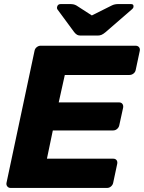

<svg xmlns="http://www.w3.org/2000/svg" viewBox="-20 -925 708 945"><path d="M32 0Q22 0 16 -7.5Q10 -15 12 -25L150 -675Q152 -686 161 -693Q170 -700 180 -700H647Q658 -700 664 -693Q670 -686 668 -675L648 -581Q646 -570 637 -563Q628 -556 617 -556H299L269 -421H566Q577 -421 582.5 -413.5Q588 -406 586 -395L567 -308Q565 -298 556.5 -290.5Q548 -283 537 -283H240L211 -144H537Q548 -144 553.5 -137Q559 -130 557 -119L537 -25Q535 -15 526.5 -7.5Q518 0 507 0ZM376 -750Q367 -750 360 -753.5Q353 -757 345 -767L264 -877Q259 -883 261 -891Q264 -905 279 -905H325Q334 -905 341.5 -903.5Q349 -902 356 -898L432 -849L530 -898Q538 -902 546 -903.5Q554 -905 562 -905H625Q639 -905 637 -891Q636 -884 628 -878L500 -767Q488 -757 479.5 -753.5Q471 -750 461 -750Z"/></svg>

Font: Rubik
Style: Bold Italic
Weight: 700
Italic angle: -12°
Designer: Hubert and Fischer
Foundry: Hubert and Fischer
Version: Version 2.300;gftools[0.9.30]